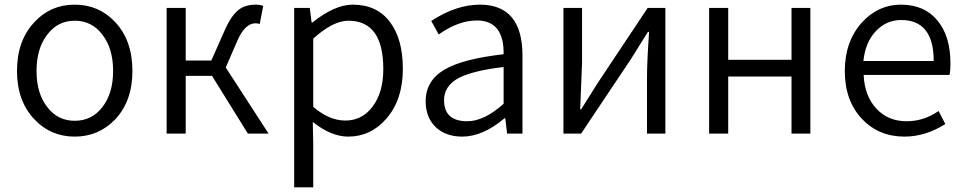

<svg xmlns="http://www.w3.org/2000/svg" viewBox="-20 -574 4146 825"><path d="M128 -61Q53 -140 53 -269Q53 -400 128 -479Q197 -554 301 -554Q405 -554 475 -479Q549 -400 549 -269Q549 -140 475 -61Q404 13 301 13Q198 13 128 -61ZM420 -114Q466 -173 466 -269Q466 -366 420 -425Q375 -485 301 -485Q228 -485 183 -425Q137 -366 137 -269Q137 -173 183 -114Q228 -55 301 -55Q375 -55 420 -114Z M696 -540H778V-314H888L943 -438Q973 -508 1007 -533Q1034 -554 1080 -554Q1101 -554 1111 -548L1096 -471Q1087 -474 1078 -474Q1032 -474 999 -397L950 -284L1134 0H1045L891 -248H778V0H696Z M1244 -540H1311L1319 -477H1322Q1418 -554 1496 -554Q1600 -554 1656 -479Q1711 -406 1711 -278Q1711 -145 1640 -64Q1573 13 1476 13Q1403 13 1324 -50L1326 45V231H1244ZM1581 -116Q1627 -177 1627 -277Q1627 -485 1477 -485Q1411 -485 1326 -408V-115Q1394 -56 1464 -56Q1536 -56 1581 -116Z M1854 -26Q1809 -68 1809 -139Q1809 -227 1890 -275Q1968 -321 2144 -341Q2146 -486 2029 -486Q1950 -486 1865 -426L1833 -484Q1940 -554 2042 -554Q2225 -554 2225 -335V0H2159L2151 -66H2148Q2055 13 1966 13Q1897 13 1854 -26ZM2144 -128V-286Q2005 -270 1944 -235Q1888 -201 1888 -144Q1888 -53 1988 -53Q2060 -53 2144 -128Z M2401 -540H2481V-304Q2481 -291 2473 -104H2477L2550 -220L2763 -540H2839V0H2760V-236Q2760 -309 2769 -437H2764Q2716 -359 2691 -320L2477 0H2401Z M3027 -540H3109V-317H3381V-540H3462V0H3381V-245H3109V0H3027Z M3685 -62Q3610 -140 3610 -269Q3610 -396 3684 -478Q3754 -554 3851 -554Q3952 -554 4008 -486Q4064 -419 4064 -301Q4064 -271 4060 -252H3691Q3695 -162 3745 -108Q3795 -53 3876 -53Q3949 -53 4013 -97L4042 -41Q3956 13 3867 13Q3756 13 3685 -62ZM3992 -312Q3992 -488 3852 -488Q3790 -488 3745 -442Q3698 -393 3690 -312Z"/></svg>

Font: Source Han Sans CN Normal
Style: Regular
Weight: 350
Designer: Ryoko NISHIZUKA 西塚涼子 (kana, bopomofo & ideographs); Paul D. Hunt (Latin, Greek & Cyrillic); Sandoll Communications 산돌커뮤니
Foundry: Adobe
Version: Version 2.004;hotconv 1.0.118;makeotfexe 2.5.65603